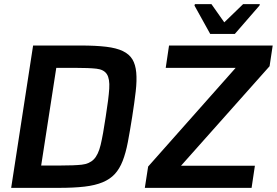

<svg xmlns="http://www.w3.org/2000/svg" viewBox="-20 -908 1338 928"><path d="M34 0ZM34 0ZM34 0 140 -688H370Q443 -688 493 -682Q543 -676 574 -661Q605 -646 620 -621Q635 -596 638.5 -557.5Q642 -519 636 -466.5Q630 -414 619 -344Q608 -274 598 -221.5Q588 -169 573 -130.5Q558 -92 535 -67Q512 -42 476 -27Q440 -12 388.5 -6Q337 0 264 0ZM179 -108H272Q338 -108 375 -112Q412 -116 433.5 -138Q455 -160 466.5 -208Q478 -256 491 -344Q505 -432 508 -479.5Q511 -527 496.5 -549.5Q482 -572 446 -576Q410 -580 345 -580H252ZM680 0 696 -103 1119 -580H781L797 -688H1298L1283 -588L855 -107H1212L1196 0ZM920 -744ZM996 -744 920 -881 922 -888H1002L1064 -800L1155 -888H1236L1234 -881L1115 -744Z"/></svg>

Font: Azeri Sans SemiBold
Style: Italic
Weight: 600
Designer: Hector Gatti & Omnibus-Type (original fonts) / Cristiano Sobral (main changes and remastering)
Foundry: Omnibus-Type
Version: Version 0.07;August 21, 2020;FontCreator 13.0.0.2681 64-bit;